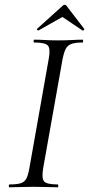

<svg xmlns="http://www.w3.org/2000/svg" viewBox="-20 -793 377 813"><path d="M20.2 0Q17.2 0 17.2 -6Q17.2 -12 20.2 -12Q51.2 -12 67.5 -17Q83.8 -22 91.6 -37Q99.5 -52 104.4 -81L186.4 -544Q194.4 -587 182.7 -600Q171.1 -613 125.2 -613Q122.2 -613 122.2 -619Q122.2 -625 125.2 -625Q145.7 -625 171.4 -623.5Q197 -622 225.6 -622Q258.2 -622 284.2 -623.5Q310.2 -625 329.8 -625Q332 -625 332 -619Q332 -613 329.8 -613Q298.9 -613 282.5 -607Q266.1 -601 258.3 -586Q250.6 -571 244.8 -542L162.8 -81Q155.6 -38 166.7 -25Q177.7 -12 224.8 -12Q226.8 -12 226.8 -6Q226.8 0 224.8 0Q204.4 0 178.8 -1Q153.2 -2 121.6 -2Q92.9 -2 66.9 -1Q40.8 0 20.2 0ZM143 -664Q141.8 -663 138.3 -666Q134.8 -669 137 -671L244.2 -767.6Q248.2 -772.6 253.7 -772.6Q259.2 -772.6 262.2 -767.6L336.4 -671Q338.4 -669 335 -665.5Q331.6 -662 329.4 -664L244.2 -721.2Z"/></svg>

Font: Cormorant Infant Light
Style: Italic
Weight: 300
Italic angle: -10°
Designer: Christian Thalmann (Catharsis Fonts)
Foundry: Catharsis Fonts
Version: Version 4.001